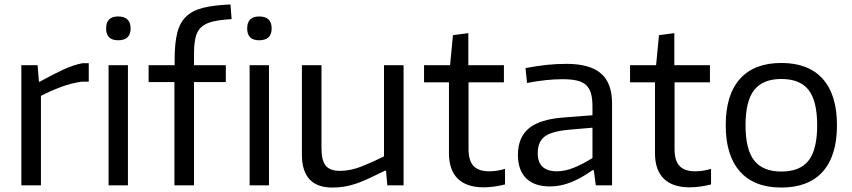

<svg xmlns="http://www.w3.org/2000/svg" viewBox="-20 -833 3829 863"><path d="M76 -540H149L155 -466H159Q215 -497 262 -519Q309 -541 351 -549H379V-466H348Q303 -460 255.5 -442.5Q208 -425 164 -402V0H76Z M468 -540H555V0H468ZM511 -652Q457 -652 457 -705Q457 -759 511 -759Q567 -759 567 -705Q567 -652 511 -652Z M764 -464H648V-540H765V-567Q765 -638 776.5 -684.5Q788 -731 816.5 -758.5Q845 -786 893.5 -798Q942 -810 1016 -813L1021 -747Q969 -744 936 -736Q903 -728 884.5 -711Q866 -694 859 -664.5Q852 -635 852 -588V-540H995V-464H852V0H764ZM1102 -540H1189V0H1102ZM1145 -652Q1091 -652 1091 -705Q1091 -759 1145 -759Q1201 -759 1201 -705Q1201 -652 1145 -652Z M1474 10Q1337 10 1337 -138V-540H1425V-166Q1425 -112 1444 -88.5Q1463 -65 1508 -65Q1556 -65 1607 -85.5Q1658 -106 1706 -130V-540H1794V0H1721L1715 -66H1711Q1670 -46 1639 -31.5Q1608 -17 1581.5 -8Q1555 1 1529.5 5.5Q1504 10 1474 10Z M2154 9Q2077 9 2037.5 -30Q1998 -69 1998 -144V-463H1886V-540H2003L2016 -675L2085 -684V-540H2245V-463H2086V-162Q2086 -111 2108.5 -87Q2131 -63 2179 -63Q2194 -63 2212 -65.5Q2230 -68 2250 -74V-4Q2227 2 2202 5.5Q2177 9 2154 9Z M2484 -63Q2520 -63 2561.5 -80Q2603 -97 2643 -123V-259L2538 -250Q2460 -243 2428.5 -219.5Q2397 -196 2397 -144Q2397 -63 2484 -63ZM2452 5Q2382 5 2345 -31.5Q2308 -68 2308 -137Q2308 -215 2357 -256Q2406 -297 2514 -305L2643 -315V-354Q2643 -389 2636.5 -412.5Q2630 -436 2614.5 -450.5Q2599 -465 2573 -471Q2547 -477 2508 -477Q2474 -477 2434.5 -473Q2395 -469 2349 -460L2342 -527Q2395 -537 2438.5 -541.5Q2482 -546 2526 -546Q2631 -546 2681 -503Q2731 -460 2731 -369V0H2658L2649 -68H2643Q2594 -33 2547 -14Q2500 5 2452 5Z M3080 9Q3003 9 2963.5 -30Q2924 -69 2924 -144V-463H2812V-540H2929L2942 -675L3011 -684V-540H3171V-463H3012V-162Q3012 -111 3034.5 -87Q3057 -63 3105 -63Q3120 -63 3138 -65.5Q3156 -68 3176 -74V-4Q3153 2 3128 5.5Q3103 9 3080 9Z M3492 -62Q3576 -62 3614.5 -111.5Q3653 -161 3653 -270Q3653 -379 3614.5 -428.5Q3576 -478 3492 -478Q3409 -478 3370 -428.5Q3331 -379 3331 -270Q3331 -161 3370 -111.5Q3409 -62 3492 -62ZM3242 -270Q3242 -407 3306 -478.5Q3370 -550 3492 -550Q3614 -550 3678 -478.5Q3742 -407 3742 -270Q3742 -133 3678 -61.5Q3614 10 3492 10Q3370 10 3306 -62Q3242 -134 3242 -270Z"/></svg>

Font: EncodeSans
Style: Regular
Weight: 400
Designer: Pablo Impallari, Andres Torresi
Foundry: Pablo Impallari, Andres Torresi
Version: Version 1.000; ttfautohint (v1.4.1)